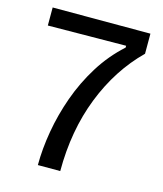

<svg xmlns="http://www.w3.org/2000/svg" viewBox="-102 -736 689 812"><g transform="rotate(15 243.0 -330.0)"><path d="M140 0Q140 -71 153.5 -149Q167 -227 194.5 -304Q222 -381 265.5 -451Q309 -521 370 -576V-584L28 -581V-660H456V-572Q353 -471 295.5 -324.5Q238 -178 238 0Z"/></g></svg>

Font: Bricolage Grotesque 12pt
Style: Regular
Weight: 400
Designer: Mathieu Triay
Foundry: Atelier Triay
Version: Version 1.001; ttfautohint (v1.8.4.7-5d5b);gftools[0.9.33.de